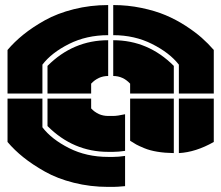

<svg xmlns="http://www.w3.org/2000/svg" viewBox="-20 -730 876 760"><path d="M147.9 -474.1V-359.9H9.8V-532.2Q36.6 -564 72.5 -593Q108.4 -622.1 157.7 -649.7Q207 -677.2 272.2 -693.6Q337.4 -710 408.2 -710V-590.8Q322.3 -590.8 252.9 -555.9Q183.6 -521 147.9 -474.1ZM9.8 -168V-339.8H147.9V-226.1Q184.1 -178.7 253.2 -143.8Q322.3 -108.9 408.2 -108.9H428.2Q448.7 -108.9 475.1 -112.8V6.8Q443.4 9.8 428.2 9.8H408.2Q337.4 9.8 272.2 -6.6Q207 -22.9 157.7 -50.8Q108.4 -78.6 72.8 -107.2Q37.1 -135.7 9.8 -168ZM168 -231V-339.8H340.8V-300.8Q368.7 -271 408.2 -271H428.2Q444.3 -271 475.1 -277.8V-132.8Q448.7 -128.9 428.2 -128.9H408.2Q270 -128.9 168 -231ZM168 -359.9V-469.2Q269.5 -570.8 408.2 -570.8V-429.2Q369.1 -429.2 340.8 -398.9V-359.9ZM428.2 -429.2V-570.8Q566.4 -570.8 668 -469.2V-359.9H495.1V-398.9Q466.8 -429.2 428.2 -429.2ZM428.2 -590.8V-710Q485.4 -710 539.6 -698.7Q593.8 -687.5 635.5 -669.9Q677.2 -652.3 714.8 -627.9Q752.4 -603.5 778.6 -580.3Q804.7 -557.1 826.2 -532.2V-359.9H688V-474.1Q651.4 -521 582 -555.9Q512.7 -590.8 428.2 -590.8ZM495.1 -172.9V-339.8H668V-124Q632.3 -124.5 602.8 -129.4Q573.2 -134.3 551.5 -143.3Q529.8 -152.3 519 -158.2Q508.3 -164.1 495.1 -172.9ZM688 -124V-339.8H826.2V-168Q754.4 -127.4 688 -124Z"/></svg>

Font: Nastup Basic
Style: Regular
Weight: 400
Designer: Maksym Kobuzan
Foundry: Zakznak
Version: Version 1.020;FEAKit 1.0